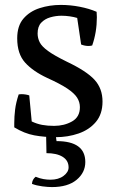

<svg xmlns="http://www.w3.org/2000/svg" viewBox="-20 -538 472 781"><path d="M109 -44Q130 -34 151.5 -30Q173 -26 200 -26Q241 -26 273 -44Q305 -62 305 -102Q305 -123 293.5 -141Q282 -159 253.5 -178Q225 -197 172 -221Q114 -248 82 -283.5Q50 -319 50 -382Q50 -433 75.5 -462.5Q101 -492 141.5 -505Q182 -518 227 -518Q266 -518 304.5 -510.5Q343 -503 373 -490Q373 -485 373.5 -479Q374 -473 374 -468Q374 -407 355 -353Q351 -352 347.5 -351.5Q344 -351 340 -351Q325 -351 310 -357L294 -465Q281 -469 264 -471.5Q247 -474 230 -474Q207 -474 184.5 -467.5Q162 -461 147.5 -445.5Q133 -430 133 -402Q133 -383 141.5 -366Q150 -349 175.5 -330.5Q201 -312 252 -287Q332 -249 364.5 -213.5Q397 -178 397 -125Q397 -74 370 -42Q343 -10 299.5 5Q256 20 207 20Q160 20 119.5 12.5Q79 5 38 -20V-37Q38 -64 41.5 -92.5Q45 -121 56 -154Q62 -155 66 -155Q84 -155 99 -150ZM210 36Q327 36 327 121Q327 164 291.5 193.5Q256 223 191 223Q175 223 152 220Q129 217 110 210Q111 192 125 181Q142 188 157 190.5Q172 193 185 193Q218 193 238.5 177.5Q259 162 259 143Q259 115 235 100Q211 85 169 85L167 -18L203 -13Z"/></svg>

Font: Alike
Style: Regular
Weight: 400
Designer: Sveta Sebyakina
Foundry: Cyreal (www.cyreal.org)
Version: Version 1.301; ttfautohint (v1.8.4.7-5d5b)